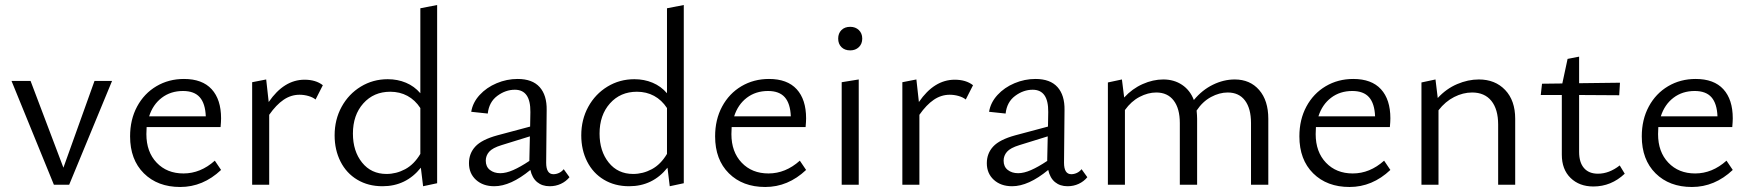

<svg xmlns="http://www.w3.org/2000/svg" viewBox="-20 -737 6979 766"><path d="M26 -414H102L233 -68L357 -414H427L256 0H195Z M499 -193Q499 -260 527 -312Q555 -364 604 -393Q653 -422 714 -422Q787 -422 824.5 -381Q862 -340 862 -265Q862 -252 860 -230H565L564 -202Q564 -131 605 -88Q646 -45 712 -45Q780 -45 837 -96L862 -59Q790 9 699 9Q609 9 554 -45.5Q499 -100 499 -193ZM801 -273Q799 -324 777 -349Q755 -374 710 -374Q661 -374 625.5 -347Q590 -320 575 -273Z M986 -409 1042 -420 1052 -330Q1113 -419 1195 -419Q1240 -419 1268 -397L1239 -340Q1228 -349 1210.5 -354Q1193 -359 1175 -359Q1141 -359 1111.5 -339Q1082 -319 1054 -279V0H986Z M1315 -197Q1315 -260 1343 -311Q1371 -362 1419.5 -391.5Q1468 -421 1527 -421Q1566 -421 1599.5 -407Q1633 -393 1657 -365V-704L1724 -717V-6L1668 6L1659 -68Q1600 6 1506 6Q1449 6 1405.5 -20Q1362 -46 1338.5 -92.5Q1315 -139 1315 -197ZM1522 -43Q1561 -43 1596.5 -62Q1632 -81 1657 -123V-306Q1636 -338 1605.5 -354.5Q1575 -371 1537 -371Q1471 -371 1429.5 -324.5Q1388 -278 1388 -204Q1388 -134 1424.5 -88.5Q1461 -43 1522 -43Z M2096 -59Q2017 6 1952 6Q1907 6 1879 -19.5Q1851 -45 1851 -86Q1851 -125 1876.5 -152.5Q1902 -180 1964 -197L2095 -232L2096 -290Q2097 -379 2034 -379Q1997 -379 1964 -354.5Q1931 -330 1926 -284L1860 -291Q1866 -328 1893.5 -358Q1921 -388 1961.5 -405Q2002 -422 2045 -422Q2104 -422 2133 -389.5Q2162 -357 2161 -298L2159 -88Q2159 -42 2188 -42Q2199 -42 2210 -47Q2221 -52 2229 -62L2252 -30Q2238 -13 2217.5 -3.5Q2197 6 2173 6Q2143 6 2123 -10.5Q2103 -27 2096 -59ZM1976 -46Q1999 -46 2027.5 -58.5Q2056 -71 2092 -95V-101L2094 -193L1981 -158Q1945 -147 1931.5 -131.5Q1918 -116 1918 -96Q1918 -72 1934.5 -59Q1951 -46 1976 -46Z M2299 -197Q2299 -260 2327 -311Q2355 -362 2403.5 -391.5Q2452 -421 2511 -421Q2550 -421 2583.5 -407Q2617 -393 2641 -365V-704L2708 -717V-6L2652 6L2643 -68Q2584 6 2490 6Q2433 6 2389.5 -20Q2346 -46 2322.5 -92.5Q2299 -139 2299 -197ZM2506 -43Q2545 -43 2580.5 -62Q2616 -81 2641 -123V-306Q2620 -338 2589.5 -354.5Q2559 -371 2521 -371Q2455 -371 2413.5 -324.5Q2372 -278 2372 -204Q2372 -134 2408.5 -88.5Q2445 -43 2506 -43Z M2833 -193Q2833 -260 2861 -312Q2889 -364 2938 -393Q2987 -422 3048 -422Q3121 -422 3158.5 -381Q3196 -340 3196 -265Q3196 -252 3194 -230H2899L2898 -202Q2898 -131 2939 -88Q2980 -45 3046 -45Q3114 -45 3171 -96L3196 -59Q3124 9 3033 9Q2943 9 2888 -45.5Q2833 -100 2833 -193ZM3135 -273Q3133 -324 3111 -349Q3089 -374 3044 -374Q2995 -374 2959.5 -347Q2924 -320 2909 -273Z M3338 -409 3406 -420V0H3338ZM3324 -583Q3324 -604 3337 -617Q3350 -630 3372 -630Q3393 -630 3406.5 -617Q3420 -604 3420 -583Q3420 -562 3406.5 -549Q3393 -536 3372 -536Q3350 -536 3337 -549Q3324 -562 3324 -583Z M3580 -409 3636 -420 3646 -330Q3707 -419 3789 -419Q3834 -419 3862 -397L3833 -340Q3822 -349 3804.5 -354Q3787 -359 3769 -359Q3735 -359 3705.5 -339Q3676 -319 3648 -279V0H3580Z M4162 -59Q4083 6 4018 6Q3973 6 3945 -19.5Q3917 -45 3917 -86Q3917 -125 3942.5 -152.5Q3968 -180 4030 -197L4161 -232L4162 -290Q4163 -379 4100 -379Q4063 -379 4030 -354.5Q3997 -330 3992 -284L3926 -291Q3932 -328 3959.5 -358Q3987 -388 4027.5 -405Q4068 -422 4111 -422Q4170 -422 4199 -389.5Q4228 -357 4227 -298L4225 -88Q4225 -42 4254 -42Q4265 -42 4276 -47Q4287 -52 4295 -62L4318 -30Q4304 -13 4283.5 -3.5Q4263 6 4239 6Q4209 6 4189 -10.5Q4169 -27 4162 -59ZM4042 -46Q4065 -46 4093.5 -58.5Q4122 -71 4158 -95V-101L4160 -193L4047 -158Q4011 -147 3997.5 -131.5Q3984 -116 3984 -96Q3984 -72 4000.5 -59Q4017 -46 4042 -46Z M4878 -368Q4845 -368 4811.5 -350Q4778 -332 4754 -296Q4756 -276 4756 -263V0H4687V-246Q4687 -304 4662.5 -336Q4638 -368 4593 -368Q4560 -368 4526.5 -350.5Q4493 -333 4468 -298V0H4400V-408L4456 -420L4465 -348Q4497 -383 4538.5 -401.5Q4580 -420 4621 -420Q4664 -420 4696 -398.5Q4728 -377 4743 -338Q4776 -378 4819 -399Q4862 -420 4906 -420Q4967 -420 5003.5 -378Q5040 -336 5040 -263V0H4971V-246Q4971 -304 4947 -336Q4923 -368 4878 -368Z M5164 -193Q5164 -260 5192 -312Q5220 -364 5269 -393Q5318 -422 5379 -422Q5452 -422 5489.5 -381Q5527 -340 5527 -265Q5527 -252 5525 -230H5230L5229 -202Q5229 -131 5270 -88Q5311 -45 5377 -45Q5445 -45 5502 -96L5527 -59Q5455 9 5364 9Q5274 9 5219 -45.5Q5164 -100 5164 -193ZM5466 -273Q5464 -324 5442 -349Q5420 -374 5375 -374Q5326 -374 5290.5 -347Q5255 -320 5240 -273Z M5853 -368Q5817 -368 5781.5 -350Q5746 -332 5719 -297V0H5651V-408L5707 -420L5716 -346Q5750 -383 5793.5 -401.5Q5837 -420 5880 -420Q5945 -420 5985 -378Q6025 -336 6025 -263V0H5957V-240Q5957 -301 5930 -334.5Q5903 -368 5853 -368Z M6211 -120V-358H6127L6132 -403L6213 -404L6234 -502L6280 -511V-405L6443 -407L6440 -357L6280 -358V-131Q6280 -89 6299.5 -66.5Q6319 -44 6355 -44Q6400 -44 6442 -77L6462 -44Q6408 7 6337 7Q6281 7 6246 -27Q6211 -61 6211 -120Z M6530 -193Q6530 -260 6558 -312Q6586 -364 6635 -393Q6684 -422 6745 -422Q6818 -422 6855.5 -381Q6893 -340 6893 -265Q6893 -252 6891 -230H6596L6595 -202Q6595 -131 6636 -88Q6677 -45 6743 -45Q6811 -45 6868 -96L6893 -59Q6821 9 6730 9Q6640 9 6585 -45.5Q6530 -100 6530 -193ZM6832 -273Q6830 -324 6808 -349Q6786 -374 6741 -374Q6692 -374 6656.5 -347Q6621 -320 6606 -273Z"/></svg>

Font: LXGW Bright GB
Style: Regular
Weight: 400
Designer: Christian Thalmann (Catharsis Fonts)
Foundry: LXGW / Christian Thalmann (Catharsis Fonts) / Fontworks Inc.
Version: Version 5.510